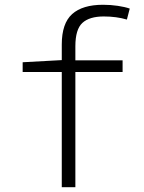

<svg xmlns="http://www.w3.org/2000/svg" viewBox="-20 -785 603 805"><path d="M239 0V-483H75V-524L239 -533V-598Q239 -687 282.5 -726Q326 -765 412 -765Q444 -765 474 -760.5Q504 -756 524 -749L512 -703Q468 -716 415 -716Q355 -716 325.5 -689Q296 -662 296 -591V-532H494V-483H296V0Z"/></svg>

Font: Noto Sans Mono SemiCondensed Light
Style: Regular
Weight: 300
Width: 4
Designer: Monotype Design Team
Foundry: Monotype Imaging Inc.
Version: Version 2.014; ttfautohint (v1.8.4.7-5d5b)